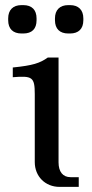

<svg xmlns="http://www.w3.org/2000/svg" viewBox="-20 -731 358 751"><path d="M209 -96V-506H167C136 -484 109 -475 30 -467V-429C106 -435 116 -430 116 -363V-97C116 -41 157 0 213 0H288V-38H256C226 -38 209 -59 209 -96ZM12 -652C12 -618 31 -600 64 -600H71C105 -600 123 -618 123 -652V-659C123 -692 105 -711 71 -711H64C31 -711 12 -692 12 -659ZM195 -652C195 -618 214 -600 247 -600H254C287 -600 306 -618 306 -652V-659C306 -692 287 -711 254 -711H247C214 -711 195 -692 195 -659Z"/></svg>

Font: LT Superior Serif Medium
Style: Regular
Weight: 500
Designer: Daniel Lyons
Foundry: LyonsType
Version: Version 2.120;FEAKit 1.0